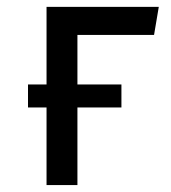

<svg xmlns="http://www.w3.org/2000/svg" viewBox="-20 -532 491 552"><path d="M329.1 -223.1H60.5V-289.1H329.1ZM202.6 0H113.8V-512.2H436.5L422.9 -431.6H202.6Z"/></svg>

Font: Cadman
Style: Regular
Weight: 400
Designer: Paul James MIller
Foundry: High-Logic / Made with FontCreator
Version: Version 2.114;March 28, 2021;FontCreator 13.0.0.2683 64-bit